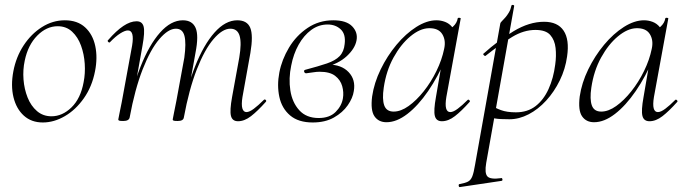

<svg xmlns="http://www.w3.org/2000/svg" viewBox="-20 -481 2773 776"><path d="M153 14Q107 14 76.5 -13.5Q46 -41 34.5 -88Q23 -135 34 -193Q45 -251 75.5 -297.5Q106 -344 149.5 -371.5Q193 -399 242 -399Q293 -399 324 -370.5Q355 -342 365 -295Q375 -248 364 -193Q352 -131 319 -84Q286 -37 242 -11.5Q198 14 153 14ZM188 -11Q232 -11 269 -47Q306 -83 318 -149Q325 -184 322.5 -223Q320 -262 307.5 -296.5Q295 -331 271.5 -353Q248 -375 213 -375Q168 -375 130.5 -337Q93 -299 80 -236Q72 -199 75 -160Q78 -121 91.5 -87Q105 -53 129.5 -32Q154 -11 188 -11Z M942 9Q919 9 913.5 -12.5Q908 -34 918 -89L947 -248Q957 -307 948.5 -336Q940 -365 911 -365Q879 -365 843 -323Q807 -281 775.5 -200.5Q744 -120 723 -6L713 -7Q733 -123 768 -211.5Q803 -300 847 -349.5Q891 -399 939 -399Q979 -399 991.5 -368.5Q1004 -338 992 -267L960 -89Q955 -58 959.5 -43Q964 -28 976 -28Q988 -28 1006 -41.5Q1024 -55 1046 -77Q1050 -81 1054 -77Q1058 -73 1054 -69Q1021 -32 994.5 -11.5Q968 9 942 9ZM478 8Q465 8 461.5 6.5Q458 5 458 2Q458 -1 463 -23.5Q468 -46 472 -68L514 -297Q524 -358 497 -358Q485 -358 466 -346Q447 -334 425 -311Q422 -307 417.5 -311.5Q413 -316 417 -319Q450 -357 478.5 -376Q507 -395 532 -395Q555 -395 560.5 -373.5Q566 -352 556 -297L504 -6Q501 8 478 8ZM698 8Q685 8 681.5 6.5Q678 5 678 2Q678 -1 683.5 -26.5Q689 -52 693 -74L725 -248Q733 -307 725.5 -336Q718 -365 691 -365Q660 -365 624 -323Q588 -281 556.5 -200.5Q525 -120 504 -6L493 -7Q513 -123 548 -211.5Q583 -300 627 -349.5Q671 -399 719 -399Q757 -399 770.5 -368.5Q784 -338 770 -267L723 -6Q721 8 698 8Z M1244 14Q1186 14 1152.5 -14.5Q1119 -43 1109 -89.5Q1099 -136 1109 -188Q1119 -240 1148 -288.5Q1177 -337 1223 -368Q1269 -399 1327 -399Q1380 -399 1403.5 -374.5Q1427 -350 1421 -318Q1415 -285 1381.5 -254Q1348 -223 1292 -209L1307 -220Q1360 -220 1389 -189.5Q1418 -159 1410 -113Q1406 -85 1385.5 -55.5Q1365 -26 1329.5 -6Q1294 14 1244 14ZM1268 -4Q1312 -4 1336.5 -28.5Q1361 -53 1366 -84Q1370 -108 1363 -133Q1356 -158 1334.5 -174.5Q1313 -191 1272 -191Q1260 -191 1248 -189Q1236 -187 1219 -185Q1212 -184 1209.5 -190.5Q1207 -197 1214 -199Q1267 -213 1301 -224.5Q1335 -236 1352.5 -254Q1370 -272 1373 -303Q1378 -343 1357 -362.5Q1336 -382 1304 -382Q1268 -382 1238 -360Q1208 -338 1187 -300.5Q1166 -263 1157 -216Q1146 -164 1153.5 -115.5Q1161 -67 1189.5 -35.5Q1218 -4 1268 -4Z M1542 13Q1510 13 1493.5 -11Q1477 -35 1484 -91Q1492 -146 1518.5 -200.5Q1545 -255 1582.5 -300Q1620 -345 1662.5 -372Q1705 -399 1744 -399Q1762 -399 1779 -392.5Q1796 -386 1808 -371Q1820 -356 1822 -332L1784 -357Q1795 -359 1811 -373.5Q1827 -388 1830 -407Q1832 -410 1837.5 -409Q1843 -408 1842 -406L1784 -89Q1774 -28 1800 -28Q1812 -28 1830 -41.5Q1848 -55 1870 -77Q1873 -80 1877 -76Q1881 -72 1878 -69Q1845 -32 1818.5 -11.5Q1792 9 1766 9Q1743 9 1737.5 -12.5Q1732 -34 1742 -89L1766 -229L1782 -246Q1751 -172 1710.5 -113Q1670 -54 1626.5 -20.5Q1583 13 1542 13ZM1571 -30Q1600 -30 1631.5 -52.5Q1663 -75 1692.5 -112Q1722 -149 1744 -194Q1766 -239 1775 -283Q1783 -318 1767.5 -343Q1752 -368 1713 -367Q1677 -366 1638.5 -334Q1600 -302 1570.5 -248.5Q1541 -195 1531 -127Q1524 -80 1533 -55Q1542 -30 1571 -30Z M1839 275Q1835 276 1834 270Q1833 264 1837 263Q1860 259 1871.5 253Q1883 247 1889 231.5Q1895 216 1900 185L2002 -386Q2002 -389 2008 -395Q2014 -401 2022 -410Q2030 -419 2037 -431Q2044 -443 2047 -458Q2048 -462 2053.5 -461Q2059 -460 2058 -456L1945 178Q1938 219 1950 232Q1962 245 2005 239Q2009 237 2010.5 243Q2012 249 2007 250ZM2039 1Q1999 1 1982 -2Q1965 -5 1951 -8L1961 -58Q1980 -45 2004.5 -36Q2029 -27 2065 -27Q2112 -27 2144.5 -52Q2177 -77 2197 -121Q2217 -165 2224 -220Q2229 -255 2225.5 -287Q2222 -319 2204 -339.5Q2186 -360 2144 -360Q2097 -360 2050.5 -332Q2004 -304 1942 -255Q1939 -254 1935 -258.5Q1931 -263 1934 -264Q1993 -317 2056 -355Q2119 -393 2179 -393Q2234 -393 2258 -357Q2282 -321 2272 -253Q2265 -202 2242.5 -156Q2220 -110 2187.5 -74.5Q2155 -39 2116.5 -19Q2078 1 2039 1Z M2381 13Q2349 13 2332.5 -11Q2316 -35 2323 -91Q2331 -146 2357.5 -200.5Q2384 -255 2421.5 -300Q2459 -345 2501.5 -372Q2544 -399 2583 -399Q2601 -399 2618 -392.5Q2635 -386 2647 -371Q2659 -356 2661 -332L2623 -357Q2634 -359 2650 -373.5Q2666 -388 2669 -407Q2671 -410 2676.5 -409Q2682 -408 2681 -406L2623 -89Q2613 -28 2639 -28Q2651 -28 2669 -41.5Q2687 -55 2709 -77Q2712 -80 2716 -76Q2720 -72 2717 -69Q2684 -32 2657.5 -11.5Q2631 9 2605 9Q2582 9 2576.5 -12.5Q2571 -34 2581 -89L2605 -229L2621 -246Q2590 -172 2549.5 -113Q2509 -54 2465.5 -20.5Q2422 13 2381 13ZM2410 -30Q2439 -30 2470.5 -52.5Q2502 -75 2531.5 -112Q2561 -149 2583 -194Q2605 -239 2614 -283Q2622 -318 2606.5 -343Q2591 -368 2552 -367Q2516 -366 2477.5 -334Q2439 -302 2409.5 -248.5Q2380 -195 2370 -127Q2363 -80 2372 -55Q2381 -30 2410 -30Z"/></svg>

Font: Cormorant Garamond Light
Style: Italic
Weight: 300
Italic angle: -10°
Designer: Christian Thalmann (Catharsis Fonts)
Foundry: Catharsis Fonts
Version: Version 4.001